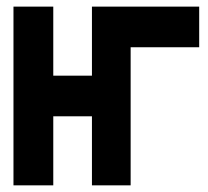

<svg xmlns="http://www.w3.org/2000/svg" viewBox="-20 -557 626 577"><path d="M20.5 0V-537.1H140.1V-329.6H256.3V-537.1H578.6V-415H372.6V0H256.3V-207.5H140.1V0Z"/></svg>

Font: Consola Mono
Style: Bold
Weight: 700
Monospace: yes
Designer: Wojciech Kalinowski "wmk69" (wmk69@o2.pl)
Foundry: Wojciech Kalinowski "wmk69" (wmk69@o2.pl)
Version: Version 2.1.0